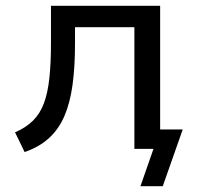

<svg xmlns="http://www.w3.org/2000/svg" viewBox="-20 -514 688 663"><path d="M465 129 510 0H447V-67H611L542 129ZM65 11 32 -57Q69 -73 93.5 -97Q118 -121 131.5 -157Q145 -193 150.5 -244.5Q156 -296 156 -365V-494H533V0H444V-420H239V-363Q239 -283 230.5 -221Q222 -159 202.5 -113.5Q183 -68 149 -37Q115 -6 65 11Z"/></svg>

Font: Nunito Sans 8pt
Style: Regular
Weight: 400
Version: Version 3.101;gftools[0.9.27]